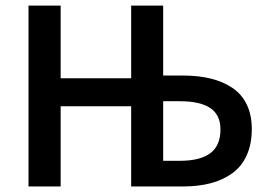

<svg xmlns="http://www.w3.org/2000/svg" viewBox="-20 -674 971 694"><path d="M83 0V-653.8H199.2V-391.1H454.1V-653.8H569.8V-400.9H642.1Q697.8 -400.9 742.2 -389.9Q786.6 -378.9 820.3 -356.2Q854 -333.5 872.1 -295.9Q890.1 -258.3 890.1 -208Q890.1 -153.3 871.8 -112.8Q853.5 -72.3 819.8 -47.9Q786.1 -23.4 741.5 -11.7Q696.8 0 641.1 0H454.1V-290H199.2V0ZM569.8 -92.8H630.9Q703.1 -92.8 740 -120.1Q776.9 -147.5 776.9 -206.1Q776.9 -258.3 740.5 -283.2Q704.1 -308.1 629.9 -308.1H569.8Z"/></svg>

Font: Source Sans 3 Semibold
Style: Regular
Weight: 600
Designer: Paul D. Hunt
Foundry: Adobe
Version: Version 3.052;hotconv 1.1.0;makeotfexe 2.6.0